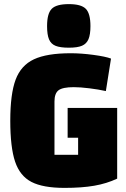

<svg xmlns="http://www.w3.org/2000/svg" viewBox="-20 -899 615 934"><path d="M550 -374V-30Q499 -6 438.5 4.5Q378 15 294 15Q189 15 133 -14Q77 -43 53.5 -112.5Q30 -182 30 -312Q30 -442 56 -511.5Q82 -581 145 -610.5Q208 -640 324 -640Q375 -640 434.5 -632Q494 -624 520 -614L495 -456Q459 -464 414.5 -469.5Q370 -475 339 -475Q285 -475 265 -460Q245 -445 245 -405V-146H360V-229H309V-374ZM209 -772Q209 -833 231.5 -856Q254 -879 315 -879Q375 -879 397.5 -856Q420 -833 420 -772Q420 -731 410.5 -708.5Q401 -686 379 -676.5Q357 -667 315 -667Q273 -667 250.5 -676Q228 -685 218.5 -707.5Q209 -730 209 -772Z"/></svg>

Font: Changa ExtraBold
Style: Regular
Weight: 800
Designer: Eduardo Rodriguez Tunni
Foundry: Eduardo Rodriguez Tunni
Version: Version 2.002; ttfautohint (v1.5) -l 8 -r 50 -G 220 -x 14 -H